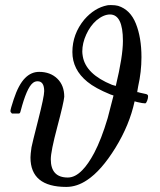

<svg xmlns="http://www.w3.org/2000/svg" viewBox="-20 -725 631 756"><path d="M233 -344Q231 -321 205.5 -225Q180 -129 180 -98Q180 -26 247 -26Q276 -26 304 -55Q327 -78 351 -123Q379 -176 404 -260L427 -349L415 -353Q354 -378 324 -403Q265 -451 265 -520Q265 -591 312 -648Q352 -694 402 -704Q406 -705 417 -705Q434 -705 445 -702Q493 -687 515 -632Q537 -577 537 -500Q537 -442 524 -385Q522 -373 521 -367.5Q520 -362 521 -362H524Q526 -361 531 -360Q536 -359 540 -358Q544 -357 549 -356Q554 -355 556 -354.5Q558 -354 560 -352.5Q562 -351 562.5 -349.5Q563 -348 563 -345Q563 -338 559.5 -328.5Q556 -319 552 -318Q542 -318 521 -323L510 -326Q490 -233 434.5 -143Q379 -53 323 -16Q283 11 241 11Q100 11 100 -105Q100 -117 104 -145Q106 -157 130 -251Q154 -345 154 -366Q154 -405 128 -405Q117 -405 109 -398Q85 -379 61 -287Q61 -286 60 -283.5Q59 -281 58.5 -280.5Q58 -280 57 -279Q56 -278 53.5 -278Q51 -278 49 -278Q47 -278 41 -278H27Q21 -284 21 -287Q21 -295 34 -334Q53 -392 79 -418Q103 -442 134 -442Q178 -442 205.5 -415.5Q233 -389 233 -344ZM464 -564Q464 -668 413 -668Q388 -668 360 -645Q335 -623 319.5 -589Q304 -555 304 -522Q304 -515 306 -503Q318 -433 421 -391L435 -387H436Q464 -503 464 -564Z"/></svg>

Font: MathJax_Math
Style: Regular
Weight: 400
Version: Version 1.1